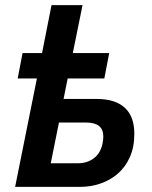

<svg xmlns="http://www.w3.org/2000/svg" viewBox="-20 -729 593 749"><path d="M124 -423H49L68 -522H144L181 -709H302L264 -522H406L387 -423H244L228 -343H357Q429 -343 466.5 -309Q504 -275 504 -207Q504 -155 486.5 -116Q469 -77 439.5 -51.5Q410 -26 372 -13Q334 0 293 0H39ZM283 -92Q320 -92 346 -111.5Q372 -131 380 -169Q383 -184 383 -197Q383 -251 316 -251H210L178 -92Z"/></svg>

Font: IBM Plex Sans SmBld
Style: Italic
Weight: 600
Italic angle: -11°
Designer: Mike Abbink, Paul van der Laan, Pieter van Rosmalen
Foundry: Bold Monday
Version: Version 3.005